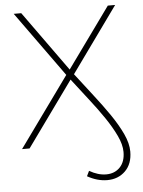

<svg xmlns="http://www.w3.org/2000/svg" viewBox="-60 -747 740 992"><g transform="rotate(-5 310.5 -251.0)"><path d="M31 0 292 -362 49 -700H88L312 -388L537 -700H575L332 -362Q377 -303 422 -245.5Q467 -188 504 -134Q541 -80 564 -30.5Q587 19 587 61Q587 125 550 161.5Q513 198 456 198Q405 198 353 169L366 142Q411 168 453 168Q497 168 524.5 139.5Q552 111 552 60Q552 22 530 -24.5Q508 -71 473 -122.5Q438 -174 395.5 -228Q353 -282 312 -336L70 0Z"/></g></svg>

Font: Montserrat ExtraLight
Style: Regular
Weight: 200
Designer: Julieta Ulanovsky
Foundry: Julieta Ulanovsky
Version: Version 9.000; ttfautohint (v1.8.4.7-5d5b)